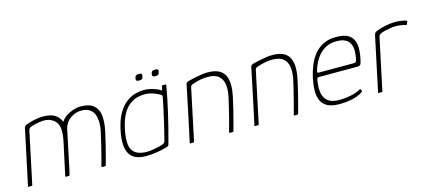

<svg xmlns="http://www.w3.org/2000/svg" viewBox="-50 -1008 3169 1425"><g transform="rotate(-15 1534.0 -295.5)"><path d="M557 -445Q511 -445 472 -416.5Q433 -388 422 -340L404 -253Q393 -202 382.5 -151.5Q372 -101 364 -62Q356 -23 351 -5Q350 -2 347.5 -1Q345 0 340 0H323Q316 0 318 -7L371 -253Q385 -318 379.5 -359.5Q374 -401 342 -424Q307 -449 259.5 -445Q212 -441 169 -426Q163 -425 156.5 -418.5Q150 -412 148 -401L64 -4Q63 -2 62 -1Q61 0 59 0H34Q32 0 31 -1Q30 -2 31 -4L122 -431Q122 -434 127.5 -440.5Q133 -447 143 -451Q154 -455 175 -461Q196 -467 221.5 -471.5Q247 -476 271 -476Q332 -476 364.5 -454.5Q397 -433 408 -398Q423 -423 449.5 -440Q476 -457 505 -466.5Q534 -476 558 -476Q629 -476 662 -446.5Q695 -417 699.5 -366.5Q704 -316 691 -253Q680 -202 667.5 -151.5Q655 -101 644.5 -62Q634 -23 629 -5Q627 0 619 0H601Q597 0 596 -1.5Q595 -3 596 -7Q599 -18 609.5 -57.5Q620 -97 633.5 -151Q647 -205 658 -257Q666 -293 665.5 -327Q665 -361 654.5 -387.5Q644 -414 620 -429.5Q596 -445 557 -445Z M937 6Q843 6 810.5 -51.5Q778 -109 803 -230Q819 -306 847 -353.5Q875 -401 909 -427Q943 -453 978.5 -462.5Q1014 -472 1046 -472Q1085 -472 1123 -459Q1161 -446 1177 -433L1184 -466Q1184 -468 1185.5 -469Q1187 -470 1188 -470H1213Q1217 -470 1217 -466Q1214 -449 1209 -420.5Q1204 -392 1196 -353.5Q1188 -315 1177 -266.5Q1166 -218 1151.5 -160.5Q1137 -103 1119 -37Q1118 -33 1115.5 -28Q1113 -23 1104 -20Q1069 -8 1022.5 -1Q976 6 937 6ZM952 -23Q973 -23 998.5 -27.5Q1024 -32 1044.5 -37Q1065 -42 1072 -44Q1078 -46 1085.5 -51Q1093 -56 1096 -67Q1103 -93 1112 -130Q1121 -167 1130.5 -207.5Q1140 -248 1148 -285.5Q1156 -323 1162 -350.5Q1168 -378 1169 -388Q1170 -394 1167.5 -398.5Q1165 -403 1157 -407Q1135 -419 1106.5 -429.5Q1078 -440 1039 -440Q1015 -440 986 -432.5Q957 -425 928 -404Q899 -383 875 -341Q851 -299 836 -230Q812 -115 841 -69Q870 -23 952 -23ZM1063 -573Q1061 -561 1054.5 -555Q1048 -549 1031 -549Q1015 -549 1011 -555Q1007 -561 1009 -573Q1012 -586 1018.5 -591.5Q1025 -597 1041 -597Q1058 -597 1062 -591.5Q1066 -586 1063 -573ZM1188 -573Q1186 -561 1180 -555Q1174 -549 1156 -549Q1140 -549 1136 -555Q1132 -561 1134 -573Q1137 -586 1143.5 -591.5Q1150 -597 1166 -597Q1184 -597 1187.5 -591.5Q1191 -586 1188 -573Z M1277 0Q1275 0 1274 -1Q1273 -2 1274 -4Q1297 -112 1320 -219.5Q1343 -327 1365 -435Q1367 -439 1370 -443Q1373 -447 1383 -450Q1397 -454 1423.5 -460Q1450 -466 1480.5 -471Q1511 -476 1536 -476Q1591 -476 1623 -459Q1655 -442 1668.5 -411.5Q1682 -381 1682 -340.5Q1682 -300 1672 -253Q1661 -202 1648.5 -151.5Q1636 -101 1625.5 -62Q1615 -23 1610 -5Q1609 -2 1607 -1Q1605 0 1600 0H1582Q1575 0 1577 -7Q1579 -13 1583.5 -30.5Q1588 -48 1595 -73.5Q1602 -99 1609.5 -129.5Q1617 -160 1625 -193Q1633 -226 1640 -257Q1652 -312 1646 -353.5Q1640 -395 1612.5 -419Q1585 -443 1530 -443Q1501 -444 1470 -437.5Q1439 -431 1414 -422Q1408 -421 1400.5 -416.5Q1393 -412 1391 -401Q1370 -302 1349 -202.5Q1328 -103 1307 -4Q1306 -2 1305 -1Q1304 0 1302 0Z M1774 0Q1772 0 1771 -1Q1770 -2 1771 -4Q1794 -112 1817 -219.5Q1840 -327 1862 -435Q1864 -439 1867 -443Q1870 -447 1880 -450Q1894 -454 1920.5 -460Q1947 -466 1977.5 -471Q2008 -476 2033 -476Q2088 -476 2120 -459Q2152 -442 2165.5 -411.5Q2179 -381 2179 -340.5Q2179 -300 2169 -253Q2158 -202 2145.5 -151.5Q2133 -101 2122.5 -62Q2112 -23 2107 -5Q2106 -2 2104 -1Q2102 0 2097 0H2079Q2072 0 2074 -7Q2076 -13 2080.5 -30.5Q2085 -48 2092 -73.5Q2099 -99 2106.5 -129.5Q2114 -160 2122 -193Q2130 -226 2137 -257Q2149 -312 2143 -353.5Q2137 -395 2109.5 -419Q2082 -443 2027 -443Q1998 -444 1967 -437.5Q1936 -431 1911 -422Q1905 -421 1897.5 -416.5Q1890 -412 1888 -401Q1867 -302 1846 -202.5Q1825 -103 1804 -4Q1803 -2 1802 -1Q1801 0 1799 0Z M2282 -237Q2293 -285 2311 -329Q2329 -373 2358 -408Q2387 -443 2428 -463Q2469 -483 2526 -483Q2585 -483 2616 -465Q2647 -447 2658.5 -416.5Q2670 -386 2668.5 -349.5Q2667 -313 2659 -276Q2652 -242 2644.5 -235.5Q2637 -229 2626 -229H2325Q2324 -229 2318.5 -227.5Q2313 -226 2311 -216Q2300 -160 2306.5 -116.5Q2313 -73 2342.5 -49Q2372 -25 2429 -25Q2465 -25 2510 -32.5Q2555 -40 2590 -59Q2592 -61 2597.5 -62.5Q2603 -64 2604 -59L2608 -45Q2609 -43 2608 -41.5Q2607 -40 2603 -38Q2567 -14 2520 -4.5Q2473 5 2423 5Q2364 5 2330.5 -13.5Q2297 -32 2283 -65Q2269 -98 2270 -142Q2271 -186 2282 -237ZM2626 -281Q2633 -313 2634 -343Q2635 -373 2625 -398Q2615 -423 2589.5 -437.5Q2564 -452 2519 -452Q2475 -452 2441.5 -435Q2408 -418 2384.5 -391Q2361 -364 2346.5 -333.5Q2332 -303 2325 -275Q2323 -268 2324 -264.5Q2325 -261 2334 -261Q2401 -261 2467.5 -261Q2534 -261 2601 -261Q2612 -261 2617.5 -264.5Q2623 -268 2626 -281Z M2976 -477Q3028 -477 3062 -465Q3064 -464 3066.5 -463Q3069 -462 3067 -458L3058 -437Q3057 -434 3054.5 -433.5Q3052 -433 3050 -434Q3034 -440 3013.5 -443Q2993 -446 2970 -446Q2954 -446 2931.5 -442Q2909 -438 2889.5 -433.5Q2870 -429 2861 -425Q2855 -422 2848 -417.5Q2841 -413 2838 -399L2754 -4Q2753 -2 2752 -1Q2751 0 2749 0H2724Q2722 0 2721 -1Q2720 -2 2721 -4L2809 -419Q2812 -433 2817 -438Q2822 -443 2830 -447Q2862 -461 2902.5 -469Q2943 -477 2976 -477Z"/></g></svg>

Font: Glory Thin
Style: Italic
Weight: 100
Italic angle: -12°
Designer: Robert Leuschke
Foundry: Robert Leuschke
Version: Version 1.011